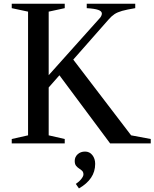

<svg xmlns="http://www.w3.org/2000/svg" viewBox="-20 -782 842 1047"><path d="M44 0V-24L133 -44V-718.5L44 -737.5V-761.5H333V-737.5L245.5 -718.5V-372L519.5 -678Q528 -686.5 531.8 -694.2Q535.5 -702 535.5 -708Q535.5 -721 515.8 -728Q496 -735 453 -737.5V-761.5H717.5V-737.5Q672 -730 646.2 -722.8Q620.5 -715.5 604.5 -705Q588.5 -694.5 572.5 -676L379.5 -457L695 -44L802 -24V0H580.5L304 -371.5L245.5 -305V-44L333 -24V0ZM410.5 245.5 393.5 221Q412 208.5 423.5 193.8Q435 179 435 169.5Q435 156.5 427.8 149.5Q420.5 142.5 411.2 136.8Q402 131 394.8 122Q387.5 113 387.5 95.5Q387.5 74 403.5 59.2Q419.5 44.5 444 44.5Q468.5 44.5 483.8 64Q499 83.5 499 111.5Q499 154 476.5 187.2Q454 220.5 410.5 245.5Z"/></svg>

Font: Libre Caslon Text
Style: Regular
Weight: 400
Designer: Pablo Impallari, Rodrigo Fuenzalida, Katja Schimmel
Foundry: Pablo Impallari, Rodrigo Fuenzalida
Version: Version 2.000